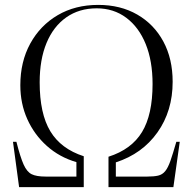

<svg xmlns="http://www.w3.org/2000/svg" viewBox="-20 -764 786 784"><path d="M58 0 33 -185H47Q63 -122 76.5 -92Q90 -62 109.5 -52.5Q129 -43 166 -43H292V-102Q223 -122 171.5 -168Q120 -214 91.5 -277.5Q63 -341 63 -416Q63 -512 103.5 -586Q144 -660 215.5 -702Q287 -744 381 -744Q472 -744 540.5 -704.5Q609 -665 647 -594.5Q685 -524 685 -430Q685 -311 623 -223.5Q561 -136 453 -101V-43H582Q609 -43 626 -47Q643 -51 654.5 -65Q666 -79 676 -107.5Q686 -136 700 -185H714L688 0H423V-124Q517 -154 560 -225Q603 -296 603 -421Q603 -515 575 -584Q547 -653 495.5 -691.5Q444 -730 375 -730Q303 -730 250.5 -693Q198 -656 170 -588.5Q142 -521 142 -428Q142 -300 185.5 -228Q229 -156 322 -126V0Z"/></svg>

Font: Literata 72pt Light
Style: Regular
Weight: 300
Designer: Latin by Veronika Burian and Jose Scaglione. Greek by Irene Vlachou. Cyrillic by Vera Evstafieva.
Foundry: TypeTogether
Version: Version 3.002